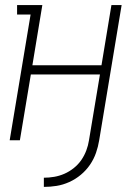

<svg xmlns="http://www.w3.org/2000/svg" viewBox="-20 -550 540 753"><path d="M152 183V147Q172 147 192.5 143.5Q213 140 232.5 131.5Q252 123 269.5 109Q287 95 299 77.5Q311 60 318.5 40Q326 20 329 0L372 -258H101L58 0H18L100 -493H47V-530H146L107 -294H378L417 -530H457L369 0Q365 25 356.5 49.5Q348 74 333 96Q318 118 297 135.5Q276 153 251.5 164Q227 175 202 179Q177 183 152 183Z"/></svg>

Font: Iosevka Slab Extralight
Style: Italic
Weight: 200
Italic angle: -9°
Monospace: yes
Designer: Belleve Invis
Foundry: Belleve Invis
Version: Version 11.1.1; ttfautohint (v1.8.3)